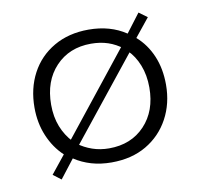

<svg xmlns="http://www.w3.org/2000/svg" viewBox="-60 -493 617 591"><g transform="rotate(-10 248.5 -197.5)"><path d="M87 35 62 16 107 -40Q77 -68 60 -108.5Q43 -149 43 -197Q43 -257 68 -304Q93 -351 139.5 -378Q186 -405 248 -405Q316 -405 365 -372L409 -430L435 -411L389 -354Q420 -327 437 -287Q454 -247 454 -197Q454 -138 428.5 -91Q403 -44 357 -17Q311 10 248 10Q214 10 185 1.5Q156 -7 132 -23ZM126 -68 347 -346V-328Q325 -345 301 -353Q277 -361 248 -361Q180 -361 137.5 -316Q95 -271 95 -197Q95 -159 107 -128.5Q119 -98 141 -75ZM248 -34Q317 -34 359.5 -79Q402 -124 402 -197Q402 -236 389.5 -267.5Q377 -299 356 -319L367 -322L148 -48L151 -66Q171 -51 195.5 -42.5Q220 -34 248 -34Z"/></g></svg>

Font: Rokkitt Light
Style: Regular
Weight: 300
Version: Version 3.103